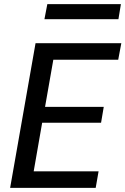

<svg xmlns="http://www.w3.org/2000/svg" viewBox="-20 -909 607 929"><path d="M29 0 152 -700H567L552 -620H238L198 -392H482L469 -315H184L143 -80H457L443 0ZM195 -816 209 -889H565L553 -816Z"/></svg>

Font: DM Sans 24pt Medium
Style: Italic
Weight: 500
Italic angle: -10°
Designer: Colophon Foundry, Jonny Pinhorn
Foundry: Colophon Foundry
Version: Version 4.004;gftools[0.9.30]